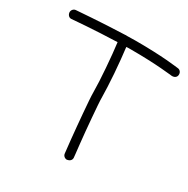

<svg xmlns="http://www.w3.org/2000/svg" viewBox="-300 -888 1033 1057"><g transform="rotate(30 216.5 -359.5)"><path d="M540 -723.6Q550.8 -722.7 557.6 -714.4Q564.5 -706.1 563.5 -693.4Q562.5 -682.6 554.7 -676.3Q546.9 -669.9 533.2 -669.9L514.6 -671.9Q495.1 -673.8 460 -676.8Q424.8 -679.7 375.5 -681.6Q326.2 -683.6 265.6 -683.6Q257.8 -683.6 251 -683.6Q244.1 -683.6 236.3 -682.6Q240.2 -650.4 244.6 -607.9Q249 -565.4 252 -522.5Q254.9 -479.5 256.8 -440.9Q258.8 -402.3 258.8 -377.9Q258.8 -359.4 261.2 -325.2Q263.7 -291 267.1 -250.5Q270.5 -210 274.4 -167.5Q278.3 -125 282.2 -90.3Q286.1 -55.7 288.6 -32.7Q291 -9.8 291 -8.8Q291 2 283.7 9.3Q276.4 16.6 263.7 18.6Q252.9 18.6 245.1 11.7Q237.3 4.9 236.3 -5.9Q236.3 -8.8 233.4 -32.2Q230.5 -55.7 227.1 -90.3Q223.6 -125 219.7 -167Q215.8 -209 212.4 -249.5Q209 -290 206.5 -324.2Q204.1 -358.4 204.1 -377.9Q204.1 -404.3 202.1 -444.3Q200.2 -484.4 196.8 -527.3Q193.4 -570.3 189.5 -611.3Q185.5 -652.3 181.6 -681.6Q128.9 -679.7 78.1 -677.2Q27.3 -674.8 -12.2 -671.9Q-51.8 -668.9 -76.7 -667Q-101.6 -665 -102.5 -665Q-113.3 -664.1 -121.1 -671.9Q-128.9 -679.7 -129.9 -692.4Q-129.9 -703.1 -123 -710.9Q-116.2 -718.8 -105.5 -719.7Q-104.5 -719.7 -78.1 -721.7Q-51.8 -723.6 -8.8 -726.6Q34.2 -729.5 88.4 -732.4Q142.6 -735.4 198.2 -737.3Q200.2 -737.3 202.1 -737.8Q204.1 -738.3 210 -737.3Q223.6 -737.3 237.8 -737.8Q252 -738.3 265.6 -738.3Q328.1 -738.3 377.9 -736.3Q427.7 -734.4 463.4 -731.4Q499 -728.5 518.6 -726.1Q538.1 -723.6 540 -723.6Z"/></g></svg>

Font: Coming Soon
Style: Regular
Weight: 400
Designer: Dathan Boardman
Foundry: Open Window
Version: Version 1.002